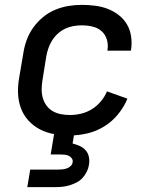

<svg xmlns="http://www.w3.org/2000/svg" viewBox="-20 -548 640 788"><path d="M267 8Q234 8 202.5 2.5Q171 -3 144 -17Q117 -31 96.5 -53.5Q76 -76 65.5 -105Q55 -134 54 -166Q53 -198 59 -231L76 -331Q80 -358 90 -385Q100 -412 117 -435.5Q134 -459 157 -478Q180 -497 207 -508Q234 -519 261 -523.5Q288 -528 316 -528Q343 -528 370.5 -524.5Q398 -521 422.5 -511.5Q447 -502 467.5 -486Q488 -470 501 -448Q514 -426 518 -399Q522 -372 518 -344L517 -340H421V-342Q425 -365 418.5 -386Q412 -407 396.5 -420.5Q381 -434 359.5 -439Q338 -444 315 -444Q299 -444 281.5 -441Q264 -438 248 -430.5Q232 -423 218 -410.5Q204 -398 194.5 -383Q185 -368 179 -351Q173 -334 170 -317L154 -217Q151 -199 151 -180.5Q151 -162 156 -145Q161 -128 171.5 -114Q182 -100 197 -91.5Q212 -83 230 -79.5Q248 -76 267 -76Q290 -76 313 -81.5Q336 -87 356.5 -99.5Q377 -112 393.5 -131.5Q410 -151 419 -173L503 -143Q489 -109 464.5 -79Q440 -49 407.5 -29Q375 -9 338.5 -0.5Q302 8 267 8ZM92 220 104 148H219Q228 148 237 147Q246 146 254.5 143Q263 140 270 133.5Q277 127 278 118Q280 110 275 102.5Q270 95 262.5 91.5Q255 88 246.5 87Q238 86 229 86H188L215 -76H297L278 41Q294 45 308 51.5Q322 58 332 69.5Q342 81 345 97Q348 113 345 129Q343 143 336 157Q329 171 318.5 182.5Q308 194 294 201Q280 208 265.5 212.5Q251 217 236 218.5Q221 220 207 220Z"/></svg>

Font: Iosevka Custom Medium
Style: Italic
Weight: 500
Italic angle: -9°
Designer: Belleve Invis
Foundry: Belleve Invis
Version: Version 27.0.1